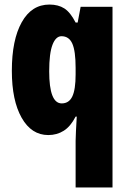

<svg xmlns="http://www.w3.org/2000/svg" viewBox="-20 -649 564 843"><path d="M312 -31Q312 -47 313.5 -73.5Q315 -100 317 -137H312Q290 -94 260 -75Q230 -56 192 -56Q118 -56 75 -132Q32 -208 32 -338Q32 -474 75.5 -551.5Q119 -629 197 -629Q236 -629 262.5 -612Q289 -595 312 -550H321L334 -619H474V174H312ZM251 -195Q283 -195 297.5 -225.5Q312 -256 312 -322V-351Q312 -425 297.5 -457.5Q283 -490 250 -490Q225 -490 210.5 -452.5Q196 -415 196 -336Q196 -195 251 -195Z"/></svg>

Font: Noto Sans Malayalam UI ExtraCondensed Black
Style: Regular
Weight: 900
Width: 2
Designer: Jelle Bosma - Monotype Design Team
Foundry: Monotype Imaging Inc.
Version: Version 2.104; ttfautohint (v1.8.4.7-5d5b)